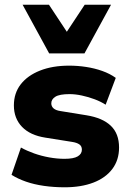

<svg xmlns="http://www.w3.org/2000/svg" viewBox="-20 -785 549 816"><path d="M255 11Q209 11 167 5Q125 -1 90.5 -13Q56 -25 29 -42L69 -158Q94 -144 125 -133Q156 -122 189.5 -116Q223 -110 254 -110Q293 -110 310.5 -120.5Q328 -131 328 -149Q328 -164 317 -171.5Q306 -179 286 -182L173 -200Q108 -210 73.5 -246Q39 -282 39 -337Q39 -389 68 -426.5Q97 -464 150 -485Q203 -506 274 -506Q310 -506 346 -500.5Q382 -495 414.5 -483.5Q447 -472 472 -454L429 -340Q409 -353 382.5 -363Q356 -373 328 -379Q300 -385 276 -385Q233 -385 215.5 -374Q198 -363 198 -346Q198 -333 207.5 -324.5Q217 -316 237 -313L348 -295Q416 -284 451 -250.5Q486 -217 486 -158Q486 -105 457.5 -67Q429 -29 377 -9Q325 11 255 11ZM189 -558 76 -765H188L264 -650L340 -765H452L339 -558Z"/></svg>

Font: Nunito Sans 11pt Black
Style: Regular
Weight: 900
Version: Version 3.101;gftools[0.9.27]